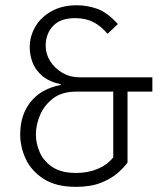

<svg xmlns="http://www.w3.org/2000/svg" viewBox="-20 -716 640 746"><path d="M279 -695.5Q319 -695.5 357.8 -681.8Q396.5 -668 438 -622.5L398 -584.5Q371.5 -615.5 342 -630.5Q312.5 -645.5 272 -645.5Q214.5 -645.5 186 -615Q157.5 -584.5 157.5 -537.5Q157.5 -506 175.2 -478Q193 -450 223 -432.8Q253 -415.5 289.5 -415.5H572V-360H475.5V-84.5Q462.5 -66 437.5 -44Q412.5 -22 372.5 -6Q332.5 10 275 10Q197.5 10 149.8 -20.8Q102 -51.5 80.2 -98.2Q58.5 -145 58.5 -193.5Q58.5 -269.5 99 -320.2Q139.5 -371 216.5 -386V-388.5Q169.5 -399 143.2 -422Q117 -445 106.2 -474Q95.5 -503 95.5 -531.5Q95.5 -575 117.2 -612.2Q139 -649.5 180.2 -672.5Q221.5 -695.5 279 -695.5ZM420 -360H276.5Q221 -360 186.5 -333.8Q152 -307.5 135.8 -269.2Q119.5 -231 119.5 -194Q119.5 -157 135.2 -122.5Q151 -88 185.2 -66Q219.5 -44 275.5 -44Q322 -44 359.5 -59.8Q397 -75.5 420 -104.5Z"/></svg>

Font: Fira Code Light Light
Style: Regular
Weight: 300
Monospace: yes
Version: Version 5.002